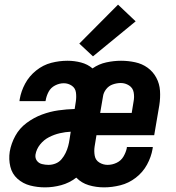

<svg xmlns="http://www.w3.org/2000/svg" viewBox="-20 -800 760 828"><path d="M174 8Q209 8 244 -1.5Q279 -11 309 -34Q331 -11 362.5 -1.5Q394 8 429 8Q463 8 499 -1Q535 -10 565.5 -33.5Q596 -57 614 -90Q632 -123 638 -158Q639 -162 639 -166H527Q527 -164 527 -162Q523 -143 512.5 -125Q502 -107 483 -98Q464 -89 444 -89Q425 -89 408.5 -99Q392 -109 388.5 -128.5Q385 -148 388 -168L396 -217H645L667 -346Q672 -378 670 -408.5Q668 -439 654 -465Q640 -491 616.5 -508Q593 -525 563 -531.5Q533 -538 502 -538Q471 -538 438.5 -531Q406 -524 379 -505Q358 -523 329.5 -530.5Q301 -538 271 -538Q236 -538 201 -529Q166 -520 136 -496Q106 -472 88.5 -439.5Q71 -407 65 -372Q65 -368 64 -364H176L177 -367Q180 -386 189.5 -404Q199 -422 217.5 -431.5Q236 -441 255 -441Q274 -441 289.5 -430.5Q305 -420 307.5 -401Q310 -382 307 -362L302 -330Q267 -329 231.5 -324Q196 -319 161 -306Q126 -293 95 -270Q64 -247 46 -214Q28 -181 22 -146Q17 -113 24.5 -81.5Q32 -50 55.5 -29Q79 -8 110 0Q141 8 174 8ZM412 -313 424 -383Q426 -400 437.5 -415Q449 -430 466.5 -436Q484 -442 501 -442Q520 -442 536.5 -431.5Q553 -421 556.5 -401.5Q560 -382 556 -362L548 -313ZM189 -89Q175 -89 161 -92.5Q147 -96 139 -107Q131 -118 133 -133Q137 -157 153 -177Q169 -197 191.5 -208.5Q214 -220 238 -225.5Q262 -231 285 -232L280 -200Q278 -185 274 -170Q270 -155 263 -140.5Q256 -126 245.5 -113.5Q235 -101 220 -95Q205 -89 189 -89ZM381 -557 565 -708 489 -780 322 -612Z"/></svg>

Font: Iosevka Sparkle Semibold
Style: Italic
Weight: 600
Italic angle: -9°
Designer: Belleve Invis
Foundry: Belleve Invis
Version: Version 4.5.0; ttfautohint (v1.8.3)